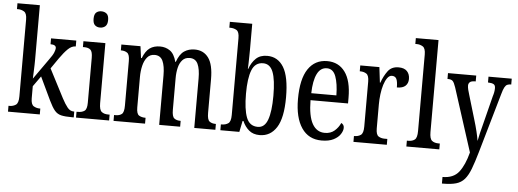

<svg xmlns="http://www.w3.org/2000/svg" viewBox="-58 -932 3616 1341"><g transform="rotate(5 1749.5 -262.0)"><path d="M14 0V-41H22Q46 -41 65 -53.5Q84 -66 84 -113V-651Q84 -695 64.5 -707Q45 -719 22 -719H14V-760H171V-375Q171 -362 170.5 -341Q170 -320 169 -298.5Q168 -277 167.5 -262Q167 -247 167 -245L266 -385Q292 -420 300 -440Q308 -460 308 -471Q308 -495 269 -495V-536H446V-495Q418 -495 392 -470Q366 -445 335 -401L284 -327L388 -126Q409 -86 427.5 -63.5Q446 -41 471 -41H475V0H463Q414 0 386.5 -6.5Q359 -13 340.5 -35Q322 -57 300 -103L223 -265L171 -192V-108Q171 -64 190.5 -52.5Q210 -41 233 -41H237V0Z M603 -641Q581 -641 567 -654Q553 -667 553 -698Q553 -730 567 -742.5Q581 -755 603 -755Q625 -755 640 -742.5Q655 -730 655 -698Q655 -667 640 -654Q625 -641 603 -641ZM491 0V-41H501Q530 -41 547 -53.5Q564 -66 564 -110V-425Q564 -469 549 -482Q534 -495 506 -495H496V-536H650V-115Q650 -68 667 -54.5Q684 -41 713 -41H723V0Z M754 0V-41H766Q792 -41 808 -53.5Q824 -66 824 -113V-426Q824 -471 807 -483Q790 -495 764 -495H762V-536H896L907 -454H912Q932 -505 961 -525.5Q990 -546 1033 -546Q1072 -546 1102.5 -525Q1133 -504 1148 -448H1151Q1171 -504 1202.5 -525Q1234 -546 1276 -546Q1338 -546 1372.5 -499Q1407 -452 1407 -349V-113Q1407 -66 1423 -53.5Q1439 -41 1466 -41H1468V0H1320V-347Q1320 -412 1303.5 -448Q1287 -484 1246 -484Q1214 -484 1195 -463Q1176 -442 1168 -408.5Q1160 -375 1160 -335V-113Q1160 -66 1176 -53.5Q1192 -41 1218 -41H1221V0H1074V-347Q1074 -412 1057.5 -448Q1041 -484 1000 -484Q968 -484 948.5 -461Q929 -438 920 -401Q911 -364 911 -321V-108Q911 -63 929 -52Q947 -41 973 -41H975V0Z M1779 10Q1733 10 1704 -14.5Q1675 -39 1658 -78H1652L1636 0H1503V-41H1509Q1535 -41 1554 -53.5Q1573 -66 1573 -113V-651Q1573 -696 1554 -707.5Q1535 -719 1509 -719H1503V-760H1660V-575Q1660 -557 1659.5 -532Q1659 -507 1658.5 -483Q1658 -459 1657 -443H1659Q1676 -490 1705.5 -518Q1735 -546 1784 -546Q1859 -546 1899.5 -479.5Q1940 -413 1940 -269Q1940 -124 1897 -57Q1854 10 1779 10ZM1761 -46Q1809 -46 1830 -104Q1851 -162 1851 -271Q1851 -384 1830 -438Q1809 -492 1760 -492Q1704 -492 1681.5 -435Q1659 -378 1659 -270Q1659 -161 1681 -103.5Q1703 -46 1761 -46Z M2213 10Q2122 10 2073 -62Q2024 -134 2024 -264Q2024 -405 2071.5 -475.5Q2119 -546 2205 -546Q2285 -546 2330 -484.5Q2375 -423 2375 -304V-264H2112Q2113 -152 2143.5 -98.5Q2174 -45 2231 -45Q2272 -45 2299 -68.5Q2326 -92 2340 -124Q2348 -120 2354 -112.5Q2360 -105 2360 -91Q2360 -71 2344.5 -47Q2329 -23 2296.5 -6.5Q2264 10 2213 10ZM2289 -313Q2288 -395 2269.5 -445.5Q2251 -496 2207 -496Q2162 -496 2138.5 -448.5Q2115 -401 2113 -313Z M2436 0V-41H2439Q2465 -41 2483.5 -53.5Q2502 -66 2502 -113V-427Q2502 -471 2484 -483Q2466 -495 2440 -495H2437V-536H2571L2584 -428H2587Q2604 -476 2630 -511Q2656 -546 2705 -546Q2745 -546 2764.5 -525.5Q2784 -505 2784 -471Q2784 -441 2765 -423Q2746 -405 2705 -405Q2705 -446 2696 -464.5Q2687 -483 2664 -483Q2646 -483 2632 -464Q2618 -445 2608.5 -414.5Q2599 -384 2594.5 -347.5Q2590 -311 2590 -276V-108Q2590 -64 2608 -52.5Q2626 -41 2651 -41H2670V0Z M2807 0V-41H2817Q2846 -41 2862.5 -54.5Q2879 -68 2879 -115V-651Q2879 -695 2859.5 -707Q2840 -719 2817 -719H2807V-760H2966V-115Q2966 -68 2983 -54.5Q3000 -41 3029 -41H3038V0Z M3077 190Q3154 190 3192 141Q3230 92 3253 3L3110 -442Q3099 -475 3088.5 -485Q3078 -495 3055 -495H3052V-536H3250V-495H3247Q3219 -495 3209 -485.5Q3199 -476 3199 -462Q3199 -449 3203 -432.5Q3207 -416 3214 -394L3262 -233Q3277 -184 3286 -146Q3295 -108 3299 -82Q3309 -135 3328 -205L3378 -403Q3383 -418 3385.5 -432Q3388 -446 3388 -460Q3388 -480 3376 -487Q3364 -494 3339 -495H3336V-536H3499V-495H3497Q3482 -495 3471.5 -490.5Q3461 -486 3452.5 -470.5Q3444 -455 3435 -422L3315 -5Q3294 68 3276 115Q3258 162 3235 188.5Q3212 215 3176.5 225.5Q3141 236 3086 236H3077Z"/></g></svg>

Font: Noto Serif Thai ExtraCondensed
Style: Regular
Weight: 400
Width: 2
Designer: Monotype Design Team
Foundry: Monotype Imaging Inc.
Version: Version 2.002; ttfautohint (v1.8.4.7-5d5b)